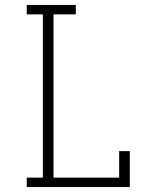

<svg xmlns="http://www.w3.org/2000/svg" viewBox="-20 -755 640 775"><path d="M88 0V-38H153V-697H88V-735H286V-697H196V-38H461V-145H504V0Z"/></svg>

Font: Iosevka Etoile Extralight
Style: Regular
Weight: 200
Designer: Belleve Invis
Foundry: Belleve Invis
Version: Version 22.1.2; ttfautohint (v1.8.4)